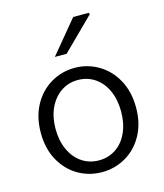

<svg xmlns="http://www.w3.org/2000/svg" viewBox="-119 -891 849 993"><g transform="rotate(-15 305.0 -394.0)"><path d="M50 -265Q50 -350 85 -413.5Q120 -477 178.5 -511Q237 -545 305 -545Q373 -545 431.5 -511Q490 -477 525 -413.5Q560 -350 560 -265Q560 -180 525 -117Q490 -54 431.5 -20.5Q373 13 305 13Q236 13 178 -20.5Q120 -54 85 -117Q50 -180 50 -265ZM480 -265Q480 -328 458 -377Q436 -426 396 -453Q356 -480 305 -480Q254 -480 214 -452.5Q174 -425 151.5 -376.5Q129 -328 129 -265Q129 -202 151.5 -153Q174 -104 214 -77Q254 -50 305 -50Q356 -50 396 -77Q436 -104 458 -153Q480 -202 480 -265ZM367 -801H450L454 -793L285 -626H222Z"/></g></svg>

Font: Nebula Sans Book
Style: Regular
Weight: 400
Designer: Paul D. Hunt for Adobe (as Source Sans)
Foundry: Nebula Entertainment & Broadcasting LLC
Version: Version 1.010